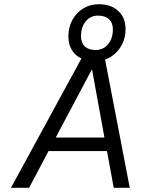

<svg xmlns="http://www.w3.org/2000/svg" viewBox="-20 -890 666 910"><path d="M595 0H519L487 -174H210L118 0H32L366 -613Q337 -626 320.5 -653Q304 -680 304 -717Q304 -761 323 -795.5Q342 -830 374.5 -850Q407 -870 449 -870Q506 -870 540.5 -838Q575 -806 575 -753Q575 -701 548 -662Q521 -623 478 -608ZM364 -719Q364 -687 382 -670Q400 -653 433 -653Q469 -653 492 -680Q515 -707 515 -751Q515 -782 496.5 -799Q478 -816 445 -816Q409 -816 386.5 -789Q364 -762 364 -719ZM416 -562 244 -238H475Z"/></svg>

Font: Overused Grotesk
Style: Italic
Weight: 400
Italic angle: -10°
Version: Version 0.003